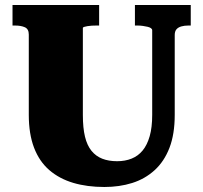

<svg xmlns="http://www.w3.org/2000/svg" viewBox="-20 -730 812 767"><path d="M311 -271Q311 -219 319.5 -184Q328 -149 345.5 -127.5Q363 -106 388.5 -96Q414 -86 448 -86Q480 -86 506 -96.5Q532 -107 550 -129Q568 -151 578 -186Q588 -221 588 -271V-609Q588 -614 583 -617.5Q578 -621 569.5 -623Q561 -625 550.5 -626.5Q540 -628 530 -628H519V-710H742V-628H732Q717 -628 704.5 -624.5Q692 -621 685 -613Q678 -605 678 -590V-271Q678 -194 657 -139.5Q636 -85 597.5 -50Q559 -15 508 1Q457 17 397 17Q328 17 272.5 0.5Q217 -16 177 -50.5Q137 -85 116 -140Q95 -195 95 -271V-592Q95 -614 79.5 -621Q64 -628 40 -628H30V-710H376V-628H365Q356 -628 346.5 -627.5Q337 -627 329 -625.5Q321 -624 316 -622.5Q311 -621 311 -618Z"/></svg>

Font: Roboto Serif ExtraBold
Style: Regular
Weight: 800
Designer: Greg Gazdowicz
Foundry: Commercial Type
Version: Version 1.008